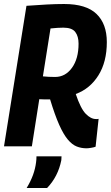

<svg xmlns="http://www.w3.org/2000/svg" viewBox="-23 -730 553 958"><path d="M-3 0 109 -701Q164 -705 209.5 -707.5Q255 -710 297 -710Q407 -710 458.5 -660.5Q510 -611 510 -520Q510 -421 468 -354Q426 -287 355 -261Q379 -189 404.5 -162.5Q430 -136 456 -136Q459 -136 462.5 -136Q466 -136 469 -137L454 2Q447 5 432 7.5Q417 10 409 10Q383 10 360 1Q337 -8 315.5 -33.5Q294 -59 272.5 -107Q251 -155 227 -234Q212 -234 199 -234Q186 -234 173 -235L136 0ZM252 -346Q303 -346 336 -391.5Q369 -437 369 -512Q369 -549 352.5 -570.5Q336 -592 293 -592Q276 -592 263.5 -591Q251 -590 229 -588L191 -349Q218 -346 252 -346ZM159 50H284Q284 58 283 69Q275 110 257 145Q239 180 212 208H110Q130 175 141.5 143.5Q153 112 157 80Q159 65 159 50Z"/></svg>

Font: Georama SemiCondensed
Style: Bold Italic
Weight: 700
Width: 4
Italic angle: -9°
Designer: Jean-Baptiste Levee
Foundry: Production Type
Version: Version 1.000